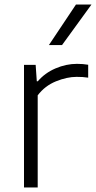

<svg xmlns="http://www.w3.org/2000/svg" viewBox="-20 -828 424 848"><path d="M86 0V-541.5H137.5L142.5 -469H147Q178 -505.5 225 -525.8Q272 -546 320 -546Q346.5 -546 369.5 -542V-485Q357 -487 344.5 -487.8Q332 -488.5 318 -488.5Q276 -488.5 227.2 -468.8Q178.5 -449 146.5 -407V0ZM196 -629 315.5 -808H384L254 -629Z"/></svg>

Font: Encode Sans SemiExpanded SemiExpanded Light
Style: Regular
Weight: 300
Width: 6
Designer: Multiple Designers
Foundry: Impallari Type
Version: Version 3.000; ttfautohint (v1.8.3) -l 8 -r 50 -G 200 -x 14 